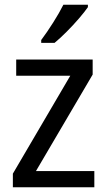

<svg xmlns="http://www.w3.org/2000/svg" viewBox="-20 -786 449 806"><path d="M376 0H34V-57L275 -468H48V-536H369V-473L131 -68H376ZM349 -756Q336 -737 311.5 -708.5Q287 -680 259 -652Q231 -624 209 -606H153V-618Q177 -650 203 -691Q229 -732 246 -766H349Z"/></svg>

Font: Noto Sans Myanmar SemiCondensed
Style: Regular
Weight: 400
Width: 4
Designer: Monotype Design Team
Foundry: Monotype Imaging Inc.
Version: Version 2.107; ttfautohint (v1.8.4.7-5d5b)